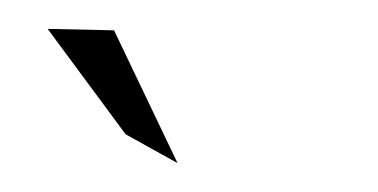

<svg xmlns="http://www.w3.org/2000/svg" viewBox="-20 -769 262 133"><path d="M13 -749 67 -676 103 -656 59 -748Z"/></svg>

Font: Charger Slice
Style: Regular
Weight: 400
Designer: Jasper
Foundry: Cannot Into Space Fonts
Version: Version 1.1